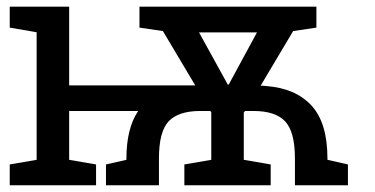

<svg xmlns="http://www.w3.org/2000/svg" viewBox="-20 -548 1108 568"><path d="M8.8 0V-61.5L88.4 -75.2V-452.6L8.8 -466.3V-528.3H184.6V-295.4H557.6L461.9 -456.1L392.6 -466.3V-528.3H916V-466.3L847.2 -456.1L751 -294.4Q752.9 -294.4 756.3 -294.4Q759.8 -294.4 767.1 -293.5Q854 -287.1 901.4 -235.8Q948.7 -184.6 948.7 -79.1V-75.2L1009.3 -61.5V0H852.5V-79.1Q852.5 -158.2 823.5 -189Q794.4 -219.7 730 -219.7H705.1L701.2 -215.3V-75.2L780.8 -61.5V0H525.4V-61.5L605 -75.2V-215.3L602.5 -219.7H572.8Q507.8 -219.7 479 -189.2Q450.2 -158.7 450.2 -79.1V0H293.5V-61.5L354 -75.2V-79.1Q354 -168 388.7 -219.7H184.6V-75.2L264.2 -61.5V0ZM653.8 -297.9H656.7L740.2 -452.1H568.8Z"/></svg>

Font: Roboto Slab
Style: Regular
Weight: 400
Designer: Google
Version: Version 2.000; ttfautohint (v1.8.1.43-b0c9)